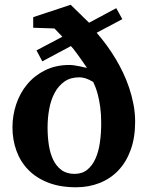

<svg xmlns="http://www.w3.org/2000/svg" viewBox="-20 -772 618 804"><path d="M403.8 -255.9Q403.8 -293.9 399.7 -323.7Q395.5 -353.5 389.9 -374.8Q384.3 -396 378.7 -409.7Q373 -423.3 370.1 -429.2Q361.3 -434.1 352.1 -438.5Q343.8 -442.4 333.3 -445.3Q322.8 -448.2 312 -448.2Q275.4 -448.2 250.2 -430.7Q225.1 -413.1 209.2 -383.8Q193.4 -354.5 186.3 -316.4Q179.2 -278.3 179.2 -237.8Q179.2 -201.2 184.3 -166.3Q189.5 -131.3 202.1 -104.2Q214.8 -77.1 236.8 -60.5Q258.8 -43.9 292 -43.9Q324.2 -43.9 345.7 -61.5Q367.2 -79.1 380.1 -108.4Q393.1 -137.7 398.4 -176Q403.8 -214.4 403.8 -255.9ZM545.9 -262.2Q545.9 -195.8 527.3 -144.5Q508.8 -93.3 475.8 -58.6Q442.9 -23.9 397.5 -5.9Q352.1 12.2 298.8 12.2Q231 12.2 180.9 -7.6Q130.9 -27.3 97.9 -61.5Q64.9 -95.7 48.6 -141.4Q32.2 -187 32.2 -238.8Q32.2 -289.1 48.1 -336.2Q64 -383.3 94.5 -419.7Q125 -456.1 169.4 -478Q213.9 -500 271 -500Q281.2 -500 293.2 -498Q305.2 -496.1 315.7 -493.9Q326.2 -491.7 334 -489.7Q341.8 -487.8 344.2 -487.8Q343.3 -489.3 338.9 -495.6Q334.5 -502 328.6 -510.5Q322.8 -519 315.4 -529.3Q308.1 -539.6 301 -549.3Q293.9 -559.1 287.6 -566.9Q281.2 -574.7 276.9 -579.1L157.2 -515.1L132.8 -561L241.2 -618.2L208 -652.8L119.1 -655.8V-700.2L275.9 -752L353 -676.8L466.8 -737.8L492.2 -691.9L384.8 -634.8Q429.7 -583.5 465.3 -523.9Q480.5 -498.5 494.9 -468.5Q509.3 -438.5 520.5 -405.3Q531.7 -372.1 538.8 -335.9Q545.9 -299.8 545.9 -262.2Z"/></svg>

Font: Charis SIL Eur
Style: Bold
Weight: 700
Foundry: SIL International
Version: Version 5.000